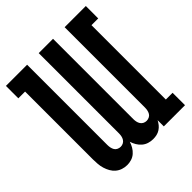

<svg xmlns="http://www.w3.org/2000/svg" viewBox="-203 -867 1006 1006"><g transform="rotate(-45 300.0 -363.5)"><path d="M161 8Q143 8 126.5 2.5Q110 -3 97 -14Q84 -25 75.5 -40Q67 -55 62 -71.5Q57 -88 55.5 -105Q54 -122 54 -140V-643H4V-735H161V-140Q161 -130 163 -120Q165 -110 170 -101.5Q175 -93 184.5 -88.5Q194 -84 204 -84Q214 -84 223 -88.5Q232 -93 237.5 -101.5Q243 -110 245 -120Q247 -130 247 -140V-735H353V-140Q353 -130 355 -120Q357 -110 362.5 -101.5Q368 -93 377 -88.5Q386 -84 396 -84Q406 -84 415.5 -88.5Q425 -93 430 -101.5Q435 -110 437 -120Q439 -130 439 -140V-735H596V-643H546V-92H596V0H439V-46Q433 -34 424.5 -23.5Q416 -13 404.5 -5.5Q393 2 380 5Q367 8 353 8Q336 8 320 3Q304 -2 291 -13Q278 -24 269.5 -38.5Q261 -53 256 -69Q251 -53 242.5 -38.5Q234 -24 221.5 -13Q209 -2 193 3Q177 8 161 8Z"/></g></svg>

Font: Iosevka Slab Semibold Extended
Style: Regular
Weight: 600
Width: 7
Monospace: yes
Designer: Belleve Invis
Foundry: Belleve Invis
Version: Version 11.1.0; ttfautohint (v1.8.3)